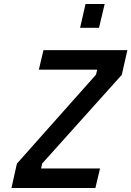

<svg xmlns="http://www.w3.org/2000/svg" viewBox="-20 -934 653 954"><path d="M378 -796 405 -914H500L472 -796ZM173 -588 196 -685H613L585 -562L190 -122L184 -97H477L454 0H37L64 -121L457 -563L463 -588Z"/></svg>

Font: Titillium Web SemiBold
Style: Italic
Weight: 600
Italic angle: -13°
Version: Version 1.002;PS 57.000;hotconv 1.0.70;makeotf.lib2.5.55311